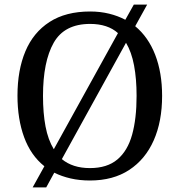

<svg xmlns="http://www.w3.org/2000/svg" viewBox="-20 -775 782 835"><path d="M173 -52Q114 -99 85 -178Q56 -257 56 -359Q56 -470 90.5 -552Q125 -634 195.5 -679.5Q266 -725 372 -725Q416 -725 454.5 -715.5Q493 -706 525 -689L562 -755H620L568 -661Q625 -614 655 -536.5Q685 -459 685 -358Q685 -247 648.5 -164.5Q612 -82 542 -36Q472 10 371 10Q326 10 287 1Q248 -8 216 -24L181 40H122ZM371 -44Q446 -44 490.5 -81.5Q535 -119 554.5 -189Q574 -259 574 -358Q574 -432 563 -490.5Q552 -549 528 -589L249 -83Q296 -44 371 -44ZM493 -631Q471 -651 440.5 -661Q410 -671 372 -671Q260 -671 213.5 -589Q167 -507 167 -358Q167 -283 178 -225Q189 -167 214 -126Z"/></svg>

Font: Noto Serif Sinhala
Style: Regular
Weight: 400
Designer: Jelle Bosma - Monotype Design Team
Foundry: Monotype Imaging Inc.
Version: Version 2.006